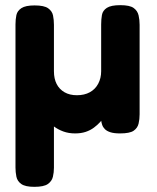

<svg xmlns="http://www.w3.org/2000/svg" viewBox="-20 -512 610 744"><path d="M113 212Q78 212 62.5 201Q47 190 43.5 172.5Q40 155 40 137V-417Q40 -437 43.5 -453.5Q47 -470 63 -480.5Q79 -491 114 -491Q151 -491 166.5 -480Q182 -469 185.5 -452Q189 -435 189 -416V-236Q189 -207 199.5 -186.5Q210 -166 230 -154.5Q250 -143 278 -143Q307 -143 328 -154.5Q349 -166 360.5 -187.5Q372 -209 372 -236V-417Q372 -437 375 -454Q378 -471 394 -481.5Q410 -492 446 -492Q483 -492 498 -481Q513 -470 517 -452.5Q521 -435 521 -416V-69Q521 -50 517 -33Q513 -16 498 -5.5Q483 5 445 5Q422 5 408 0.5Q394 -4 386.5 -11.5Q379 -19 376 -28Q373 -37 372 -45L383 -58Q377 -49 367.5 -38.5Q358 -28 344 -17.5Q330 -7 312 -1Q294 5 271 5Q246 5 225.5 -2.5Q205 -10 189 -22V138Q189 156 185 173Q181 190 165.5 201Q150 212 113 212Z"/></svg>

Font: Fredoka Light SemiBold
Style: Regular
Weight: 600
Version: Version 2.001